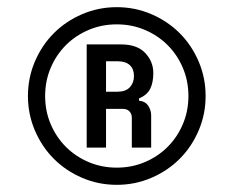

<svg xmlns="http://www.w3.org/2000/svg" viewBox="-20 -824 652 536"><path d="M58 -556Q58 -607 77.5 -652.5Q97 -698 130.5 -731.5Q164 -765 209.5 -784.5Q255 -804 306 -804Q357 -804 402.5 -784.5Q448 -765 481.5 -731.5Q515 -698 534.5 -652.5Q554 -607 554 -556Q554 -505 534.5 -459.5Q515 -414 481.5 -380.5Q448 -347 402.5 -327.5Q357 -308 306 -308Q255 -308 209.5 -327.5Q164 -347 130.5 -380.5Q97 -414 77.5 -459.5Q58 -505 58 -556ZM106 -556Q106 -514 121.5 -477.5Q137 -441 164 -414Q191 -387 227.5 -371.5Q264 -356 306 -356Q348 -356 384.5 -371.5Q421 -387 448 -414Q475 -441 490.5 -477.5Q506 -514 506 -556Q506 -598 490.5 -634.5Q475 -671 448 -698Q421 -725 384.5 -740.5Q348 -756 306 -756Q264 -756 227.5 -740.5Q191 -725 164 -698Q137 -671 121.5 -634.5Q106 -598 106 -556ZM402 -412H348V-495Q348 -506 341.5 -513Q335 -520 323 -520H276V-412H222V-700H318Q363 -700 385.5 -676Q408 -652 408 -620Q408 -594 399.5 -576.5Q391 -559 368 -549V-543Q386 -541 394 -528.5Q402 -516 402 -502ZM276 -568H308Q331 -568 342.5 -580.5Q354 -593 354 -612Q354 -631 342.5 -642Q331 -653 308 -653H276Z"/></svg>

Font: Space Mono
Style: Regular
Weight: 400
Monospace: yes
Designer: Colophon Foundry / Benjamin Critton
Foundry: Colophon Foundry
Version: Version 1.000;PS 1.003;hotconv 1.0.81;makeotf.lib2.5.63406